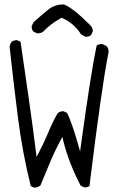

<svg xmlns="http://www.w3.org/2000/svg" viewBox="-20 -852 540 879"><path d="M370.6 -684.1Q372.6 -683.6 374.5 -683.6Q376.5 -683.6 379.4 -683.8Q382.3 -684.1 385.3 -685.1Q391.6 -687 396.5 -690.9L404.8 -707.5Q404.8 -708.5 404.8 -710Q404.8 -725.1 393.6 -736.3Q314 -815.9 272.9 -831.5Q270.5 -831.5 268.6 -831.5Q229.5 -831.5 199.7 -807.1Q166 -779.3 133.8 -750.5L125.5 -733.9Q125 -731.9 125 -730.5Q125 -716.8 132.3 -708L148.9 -699.7Q150.9 -699.2 152.3 -699.2Q167 -699.2 178.2 -707.5Q211.9 -743.2 258.8 -769L262.2 -771L266.1 -769Q299.8 -753.9 324.7 -728.5Q339.8 -713.4 350.6 -695.3ZM368.2 5.9Q380.9 5.9 389.6 -0.5Q445.8 -459 477.1 -613.3Q477.1 -615.2 477.1 -617.2Q477.1 -631.8 466.8 -641.6L449.7 -649.9Q447.8 -650.4 446.3 -650.4Q432.6 -650.4 422.4 -643.6Q395.5 -515.1 352.1 -198.2L346.7 -158.7L335.9 -196.8Q310.1 -286.6 287.6 -334.5L272 -342.3Q270.5 -342.8 269 -342.8Q254.9 -342.8 243.7 -333.5Q220.2 -291.5 201.7 -247.1Q183.1 -202.6 159.7 -157.2L147.5 -133.8Q128.4 -287.1 110.1 -411.9Q91.8 -536.6 74.2 -660.6L60.1 -667.5Q58.1 -668 56.6 -668Q42.5 -668 33.2 -660.2Q25.9 -650.9 23.9 -638.7Q41.5 -476.1 61.8 -316.2Q82 -156.2 120.6 -1Q129.4 5.9 140.6 7.3Q154.3 5.4 165 -2.9Q186 -52.7 207 -103.8Q228 -154.8 255.4 -206.1L265.6 -225.1L270.5 -204.1Q284.2 -149.9 304.7 -99.1Q324.2 -49.8 349.1 -2.4L364.7 5.4Q366.7 5.9 368.2 5.9Z"/></svg>

Font: NaikaiFont
Style: Light
Weight: 300
Version: Version 1.89